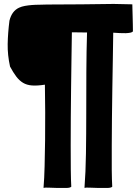

<svg xmlns="http://www.w3.org/2000/svg" viewBox="-20 -750 712 975"><path d="M219 -727Q200 -726 180 -726Q160 -726 141.5 -724.5Q123 -723 106.5 -720Q90 -717 77 -711Q40 -694 28 -645Q20 -582 19 -526.5Q18 -471 31 -412Q47 -382 62.5 -361.5Q78 -341 97 -329.5Q116 -318 142.5 -316Q169 -314 208 -320Q209 -253 209.5 -180.5Q210 -108 209 -38Q208 32 206.5 94.5Q205 157 201 204Q208 202 229 203Q250 204 273.5 204.5Q297 205 317 204.5Q337 204 342 198Q340 165 339.5 111Q339 57 339 -10.5Q339 -78 339.5 -153.5Q340 -229 341 -305.5Q342 -382 343 -454Q344 -526 345 -586L422 -585Q419 -491 418.5 -385Q418 -279 418 -174Q418 -69 416.5 29Q415 127 409 204Q416 202 437 203Q458 204 481.5 204.5Q505 205 525 204.5Q545 204 550 198Q548 166 547.5 112Q547 58 547.5 -8.5Q548 -75 548.5 -150.5Q549 -226 550.5 -302.5Q552 -379 553 -451.5Q554 -524 555 -584Q572 -583 588.5 -582Q605 -581 618.5 -581.5Q632 -582 642 -584Q652 -586 655 -591Q655 -606 654.5 -627Q654 -648 653.5 -668.5Q653 -689 652.5 -705.5Q652 -722 652 -728L557 -730L395 -728Z"/></svg>

Font: Londrina Solid
Style: Regular
Weight: 400
Designer: Marcelo Magalhaes
Foundry: Marcelo Magalhães
Version: Version 1.002